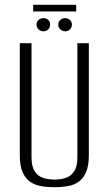

<svg xmlns="http://www.w3.org/2000/svg" viewBox="-20 -772 455 804"><path d="M208 12Q178 12 152 7.5Q126 3 106 -11Q86 -25 74.5 -51.5Q63 -78 63 -121V-591H112V-113Q112 -75 125.5 -54.5Q139 -34 160.5 -27Q182 -20 208 -20Q233 -20 255 -27Q277 -34 290.5 -54.5Q304 -75 304 -113V-591H352V-121Q352 -78 340.5 -51.5Q329 -25 309.5 -11Q290 3 263.5 7.5Q237 12 208 12ZM162 -641Q150 -641 141.5 -649Q133 -657 133 -669Q133 -681 141.5 -688.5Q150 -696 162 -696Q174 -696 182 -688.5Q190 -681 190 -669Q190 -657 182 -649Q174 -641 162 -641ZM253 -641Q241 -641 232.5 -649Q224 -657 224 -669Q224 -681 232.5 -688.5Q241 -696 253 -696Q265 -696 273 -688.5Q281 -681 281 -669Q281 -657 273 -649Q265 -641 253 -641ZM119 -724V-752H299V-724Z"/></svg>

Font: Alumni Sans Thin Light
Style: Regular
Weight: 300
Version: Version 1.018